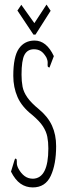

<svg xmlns="http://www.w3.org/2000/svg" viewBox="-20 -808 290 838"><path d="M123 10Q93 10 69.5 -6.5Q46 -23 28 -59L43 -108L46 -116L52 -114Q54 -107 53.5 -96.5Q53 -86 61 -71Q72 -51 87.5 -39.5Q103 -28 124 -28Q191 -30 191 -160Q191 -188 186.5 -211Q182 -234 167.5 -256.5Q153 -279 121 -306Q75 -342 56.5 -384.5Q38 -427 38 -477Q38 -561 62.5 -596Q87 -631 131 -631Q183 -631 215 -563L199 -521L196 -513L189 -516Q187 -522 188 -532.5Q189 -543 182 -558Q170 -578 157.5 -585.5Q145 -593 128 -593Q100 -593 87 -569Q74 -545 74 -482Q74 -453 78.5 -429.5Q83 -406 99.5 -382.5Q116 -359 149 -332Q189 -299 207 -259.5Q225 -220 225 -170Q225 -91 201.5 -40.5Q178 10 123 10ZM183 -788 201 -761 135 -657H126L56 -762L73 -787L130 -707Z"/></svg>

Font: Inconsolata UltraCondensed Light
Style: Regular
Weight: 300
Width: 1
Monospace: yes
Designer: Raph Levien, Cyreal, Brenton Simpson
Foundry: Raph Levien, Cyreal, Google
Version: Version 3.001; ttfautohint (v1.8.2.53-6de2)